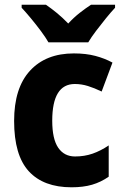

<svg xmlns="http://www.w3.org/2000/svg" viewBox="-20 -786 525 816"><path d="M284 10Q165 10 102.5 -58Q40 -126 40 -272Q40 -412 107.5 -485.5Q175 -559 294 -559Q345 -559 385 -548.5Q425 -538 458 -520L412 -397Q381 -412 353.5 -420.5Q326 -429 298 -429Q202 -429 202 -273Q202 -195 227.5 -158Q253 -121 299 -121Q339 -121 373.5 -133Q408 -145 442 -168V-35Q409 -12 371.5 -1Q334 10 284 10ZM186 -606Q174 -627 153.5 -654.5Q133 -682 111 -708.5Q89 -735 72 -753V-766H175Q197 -751 221.5 -731Q246 -711 270 -686Q294 -712 319 -731.5Q344 -751 367 -766H469V-753Q452 -735 430.5 -708.5Q409 -682 388.5 -655Q368 -628 355 -606Z"/></svg>

Font: Noto Sans Gujarati SemiCondensed ExtraBold
Style: Regular
Weight: 800
Width: 4
Designer: Jelle Bosma - Monotype Design Team, Universal Thirst
Foundry: Monotype Imaging Inc.
Version: Version 2.106; ttfautohint (v1.8.4.7-5d5b)